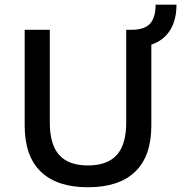

<svg xmlns="http://www.w3.org/2000/svg" viewBox="-20 -787 771 817"><path d="M731 -767.1Q731 -701.7 703.4 -658Q675.8 -614.3 624 -597.2V-252.9Q624 -122.6 555.2 -56.4Q486.3 9.8 354 9.8Q222.7 9.8 153.8 -56.4Q85 -122.6 85 -252.9V-660.2H191.9V-266.1Q191.9 -172.4 231.7 -127.7Q271.5 -83 354 -83Q437 -83 477.1 -127.7Q517.1 -172.4 517.1 -266.1V-660.2H539.1Q595.2 -660.2 618.7 -686.5Q642.1 -712.9 642.1 -767.1Z"/></svg>

Font: Work Sans Medium
Style: Regular
Weight: 500
Designer: Wei Huang
Foundry: Wei Huang
Version: Version 2.012